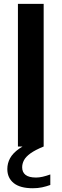

<svg xmlns="http://www.w3.org/2000/svg" viewBox="-20 -760 320 996"><path d="M73 0V-740H206.5V0ZM150.5 216.5Q84.5 216.5 51.2 189.8Q18 163 18 117Q18 87 32.2 60.8Q46.5 34.5 79.8 11Q113 -12.5 170 -33L206.5 0Q162.5 18 138.2 35.5Q114 53 104.5 71Q95 89 95 108Q95 133.5 112.5 147.2Q130 161 167 161Q183 161 200.8 157Q218.5 153 241 145V199.5Q220.5 207 198.2 211.8Q176 216.5 150.5 216.5Z"/></svg>

Font: Encode Sans SC SemiBold
Style: Regular
Weight: 600
Version: Version 3.002